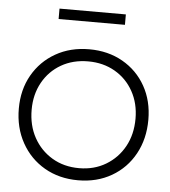

<svg xmlns="http://www.w3.org/2000/svg" viewBox="-51 -733 701 790"><g transform="rotate(5 299.5 -338.5)"><path d="M300 10Q222 10 161.5 -25Q101 -60 66.5 -122Q32 -184 32 -263Q32 -341 66.5 -401.5Q101 -462 161.5 -496.5Q222 -531 300 -531Q378 -531 438.5 -496.5Q499 -462 533 -401.5Q567 -341 567 -263Q567 -184 533 -122Q499 -60 438.5 -25Q378 10 300 10ZM300 -40Q362 -40 410.5 -69Q459 -98 486.5 -148Q514 -198 514 -263Q514 -326 486.5 -375.5Q459 -425 410.5 -453Q362 -481 300 -481Q237 -481 188.5 -453Q140 -425 112.5 -375.5Q85 -326 85 -263Q85 -198 112.5 -148Q140 -98 188.5 -69Q237 -40 300 -40ZM163 -644V-687H437V-644Z"/></g></svg>

Font: Lexend ExtraLight
Style: Regular
Weight: 200
Designer: Bonnie Shaver-Troup, Thomas Jockin
Foundry: Lexend
Version: Version 1.007; ttfautohint (v1.8.3)